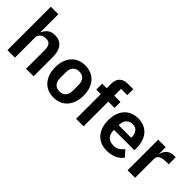

<svg xmlns="http://www.w3.org/2000/svg" viewBox="63 -1522 2315 2315"><g transform="rotate(45 1221.0 -364.0)"><path d="M74 -740H202V-435H207Q223 -477 257.5 -505.5Q292 -534 353 -534Q434 -534 477 -481Q520 -428 520 -330V0H392V-317Q392 -373 372 -401Q352 -429 306 -429Q286 -429 267.5 -423.5Q249 -418 234.5 -407.5Q220 -397 211 -381.5Q202 -366 202 -345V0H74Z M869 12Q813 12 768.5 -7Q724 -26 692.5 -62Q661 -98 644 -148.5Q627 -199 627 -262Q627 -325 644 -375Q661 -425 692.5 -460.5Q724 -496 768.5 -515Q813 -534 869 -534Q925 -534 970 -515Q1015 -496 1046.5 -460.5Q1078 -425 1095 -375Q1112 -325 1112 -262Q1112 -199 1095 -148.5Q1078 -98 1046.5 -62Q1015 -26 970 -7Q925 12 869 12ZM869 -91Q920 -91 949 -122Q978 -153 978 -213V-310Q978 -369 949 -400Q920 -431 869 -431Q819 -431 790 -400Q761 -369 761 -310V-213Q761 -153 790 -122Q819 -91 869 -91Z M1245 -421H1168V-522H1245V-597Q1245 -666 1281.5 -703Q1318 -740 1389 -740H1480V-638H1373V-522H1480V-421H1373V0H1245Z M1776 12Q1718 12 1672.5 -7.5Q1627 -27 1595.5 -62.5Q1564 -98 1547 -148.5Q1530 -199 1530 -262Q1530 -324 1546.5 -374Q1563 -424 1594 -459.5Q1625 -495 1670 -514.5Q1715 -534 1772 -534Q1833 -534 1878 -513Q1923 -492 1952 -456Q1981 -420 1995.5 -372.5Q2010 -325 2010 -271V-229H1663V-216Q1663 -159 1695 -124.5Q1727 -90 1790 -90Q1838 -90 1868.5 -110Q1899 -130 1923 -161L1992 -84Q1960 -39 1904.5 -13.5Q1849 12 1776 12ZM1774 -438Q1723 -438 1693 -404Q1663 -370 1663 -316V-308H1877V-317Q1877 -371 1850.5 -404.5Q1824 -438 1774 -438Z M2123 0V-522H2251V-414H2256Q2261 -435 2271.5 -454.5Q2282 -474 2299 -489Q2316 -504 2339.5 -513Q2363 -522 2394 -522H2422V-401H2382Q2317 -401 2284 -382Q2251 -363 2251 -320V0Z"/></g></svg>

Font: IBM Plex Sans KR SmBld
Style: Regular
Weight: 600
Designer: Mike Abbink; Paul van der Laan; Pieter van Rosmalen; Wujin Sim; Chorong Kim; Dohee Lee;
Foundry: Sandoll Inc.
Version: Version 1.002